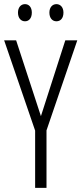

<svg xmlns="http://www.w3.org/2000/svg" viewBox="-20 -909 394 929"><path d="M67 -848C67 -822 81 -806 101 -806C120 -806 134 -821 134 -848C134 -874 120 -889 101 -889C81 -889 67 -873 67 -848ZM219 -848C219 -822 233 -806 253 -806C273 -806 287 -821 287 -848C287 -874 272 -889 253 -889C234 -889 219 -874 219 -848ZM178 -347 58 -714H0L150 -277V0H205V-278L354 -714H296Z"/></svg>

Font: Noto Sans Devanagari UI ExtraCondensed Light
Style: Regular
Weight: 300
Width: 2
Designer: Jelle Bosma - Monotype Design Team
Foundry: Monotype Imaging Inc.
Version: Version 2.004